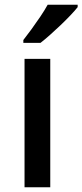

<svg xmlns="http://www.w3.org/2000/svg" viewBox="-20 -786 346 806"><path d="M191 0H83V-539H191ZM306 -756Q295 -742 276 -722Q257 -702 234.5 -680.5Q212 -659 190 -639.5Q168 -620 150 -606H78V-618Q93 -637 112 -663Q131 -689 149.5 -716.5Q168 -744 180 -766H306Z"/></svg>

Font: Noto Sans Nag Mundari Medium
Style: Regular
Weight: 500
Version: Version 1.000